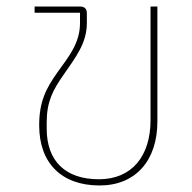

<svg xmlns="http://www.w3.org/2000/svg" viewBox="-20 -556 587 588"><path d="M285 12C395 12 462 -64 462 -184V-536H441V-188C441 -77 383 -7 283 -7C181 -7 123 -62 123 -162V-181C123 -245 142 -280 174 -326C212 -381 246 -424 246 -485V-516C246 -529 239 -536 225 -536H86V-517H225V-485C225 -424 190 -382 157 -336C120 -284 100 -244 100 -172C100 -56 169 12 285 12Z"/></svg>

Font: IBM Plex Thai Thin
Style: Regular
Weight: 100
Designer: Mike Abbink, Paul van der Laan, Pieter van Rosmalen, Ben Mitchell, Mark Frömberg
Foundry: Bold Monday
Version: Version 1.0